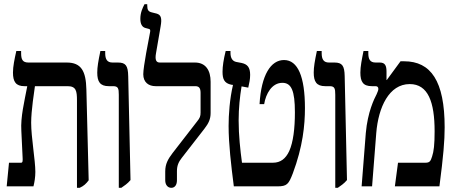

<svg xmlns="http://www.w3.org/2000/svg" viewBox="-20 -891 2176 918"><path d="M12 0H140C145 -20 149 -44 149 -69C149 -125 129 -234 129 -304C129 -364 144 -455 147 -479H303C344 -479 348 -456 348 -411V7H361C381 -2 392 -13 404 -29L393 -463C391 -552 368 -592 299 -592H116C87 -592 81 -608 81 -637V-647H58C49 -607 42 -573 42 -544C42 -500 56 -479 97 -479H110V-477C96 -403 78 -332 82 -266L88 -140C89 -123 89 -113 81 -113H23Z M548 7H560C574 -3 589 -12 604 -30L593 -527C592 -577 581 -592 544 -592H518C492 -592 483 -608 483 -637V-647H460C450 -599 445 -571 445 -544C445 -501 458 -479 500 -479H521C545 -479 548 -468 548 -438Z M799 7C816 7 826 -7 826 -29V-73C826 -99 834 -117 849 -136L957 -275C978 -302 987 -322 987 -351V-500C987 -554 964 -592 912 -592H744C727 -592 720 -604 726 -637L748 -765C755 -804 750 -820 729 -826L705 -832C689 -836 684 -844 684 -865V-871H671C662 -854 651 -831 651 -801C651 -777 659 -761 676 -757L691 -753C700 -751 699 -744 697 -734C691 -702 665 -573 665 -536C665 -497 691 -479 724 -479H913C930 -479 939 -472 939 -447V-353C939 -336 936 -327 922 -310L805 -159C783 -130 770 -107 770 -71V-29C770 -6 783 7 799 7Z M1098 0H1306C1352 0 1360 -10 1380 -62C1428 -190 1438 -293 1438 -374C1438 -525 1404 -604 1338 -604C1275 -604 1229 -533 1221 -393H1243C1251 -443 1280 -495 1330 -495C1373 -495 1390 -458 1390 -354C1390 -277 1382 -211 1363 -169C1346 -132 1321 -113 1285 -113H1137C1129 -172 1121 -244 1121 -315C1121 -375 1127 -429 1135 -478L1167 -472C1172 -495 1176 -511 1176 -533C1176 -569 1163 -584 1135 -590L1109 -595C1091 -599 1082 -614 1082 -638V-647H1059C1049 -607 1044 -574 1044 -548C1044 -513 1052 -493 1086 -486L1094 -485C1078 -417 1073 -342 1073 -289C1073 -203 1085 -101 1098 0Z M1583 7H1595C1609 -3 1624 -12 1639 -30L1628 -527C1627 -577 1616 -592 1579 -592H1553C1527 -592 1518 -608 1518 -637V-647H1495C1485 -599 1480 -571 1480 -544C1480 -501 1493 -479 1535 -479H1556C1580 -479 1583 -468 1583 -438Z M1709 0H1759L1779 -255C1789 -378 1840 -489 1939 -489C2027 -489 2058 -403 2058 -263C2058 -199 2054 -167 2046 -143C2039 -120 2034 -113 2014 -113H1883L1868 0H2081C2100 -146 2106 -217 2106 -282C2106 -504 2040 -598 1912 -598H1895L1829 -508L1828 -509V-548C1828 -576 1822 -592 1796 -592H1776C1749 -592 1741 -608 1741 -637V-647H1718C1710 -607 1703 -573 1703 -544C1703 -500 1716 -479 1758 -479H1775C1784 -479 1789 -475 1789 -466C1789 -461 1787 -454 1781 -441C1769 -418 1738 -356 1729 -255Z"/></svg>

Font: Noto Serif Hebrew ExtraCondensed SemiBold
Style: Regular
Weight: 600
Width: 2
Designer: Monotype Design Team
Foundry: Monotype Imaging Inc.
Version: Version 2.004